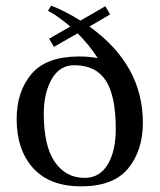

<svg xmlns="http://www.w3.org/2000/svg" viewBox="-20 -650 567 680"><path d="M267 10Q156 10 97.5 -54.5Q39 -119 39 -228Q39 -326 91.5 -388Q144 -450 260 -450Q296 -450 326 -444Q297 -490 255 -532L171 -484L154 -513L229 -556Q209 -573 189.5 -587Q170 -601 160 -606L150 -612L161 -630Q207 -613 265 -577L353 -628L370 -599L297 -556Q486 -420 486 -216Q486 -117 434 -53.5Q382 10 267 10ZM135 -248Q135 -133 174 -76.5Q213 -20 280 -20Q333 -20 361.5 -67.5Q390 -115 390 -193Q390 -311 354.5 -365Q319 -419 243 -419Q191 -419 163 -369.5Q135 -320 135 -248Z"/></svg>

Font: Judson
Style: Regular
Weight: 400
Version: Version 20110429